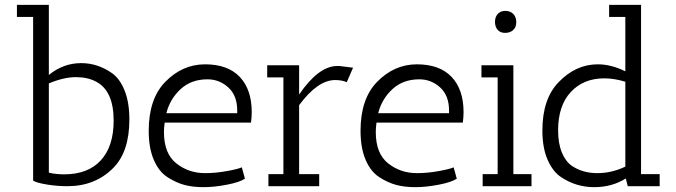

<svg xmlns="http://www.w3.org/2000/svg" viewBox="-20 -770 2797 794"><path d="M50 -700V-750H182V-460Q242 -509 316 -509Q384 -509 444 -467Q476 -444 495.5 -395Q515 -346 515 -276Q515 -143 449 -76Q374 0 259 0Q216 0 173.5 -7Q131 -14 117 -23V-700ZM182 -425V-56Q211 -49 245 -49Q344 -49 397 -107Q450 -165 450 -271Q450 -394 378 -432Q343 -451 293.5 -451Q244 -451 182 -425Z M658 -224Q658 -135 709 -94.5Q760 -54 828 -54Q872 -54 918.5 -62.5Q965 -71 980 -78L993 -31Q970 -16 917.5 -6Q865 4 821.5 4Q778 4 743.5 -5Q709 -14 673 -37Q637 -60 616 -109Q595 -158 595 -229Q595 -361 663 -431Q734 -504 828 -504Q922 -504 971.5 -452Q1021 -400 1021 -306Q1021 -286 1018 -263H661Q658 -242 658 -224ZM961 -313Q961 -375 924 -408.5Q887 -442 838 -442Q771 -442 727 -401.5Q683 -361 668 -302H961Q961 -308 961 -313Z M1217 -50H1300V0H1090V-50H1152V-450H1085V-500H1217V-379Q1296 -495 1372 -497Q1378 -497 1384 -497L1440 -490L1414 -430Q1395 -439 1365 -439Q1293 -438 1217 -335Z M1534 -224Q1534 -135 1585 -94.5Q1636 -54 1704 -54Q1748 -54 1794.5 -62.5Q1841 -71 1856 -78L1869 -31Q1846 -16 1793.5 -6Q1741 4 1697.5 4Q1654 4 1619.5 -5Q1585 -14 1549 -37Q1513 -60 1492 -109Q1471 -158 1471 -229Q1471 -361 1539 -431Q1610 -504 1704 -504Q1798 -504 1847.5 -452Q1897 -400 1897 -306Q1897 -286 1894 -263H1537Q1534 -242 1534 -224ZM1837 -313Q1837 -375 1800 -408.5Q1763 -442 1714 -442Q1647 -442 1603 -401.5Q1559 -361 1544 -302H1837Q1837 -308 1837 -313Z M1971 -450V-500H2103V-50H2178V0H1976V-50H2038V-450ZM2069 -634Q2049 -634 2038 -646.5Q2027 -659 2027 -679.5Q2027 -700 2038.5 -712.5Q2050 -725 2070 -725Q2090 -725 2102.5 -712.5Q2115 -700 2115 -678.5Q2115 -657 2102 -645.5Q2089 -634 2069 -634Z M2301 -37Q2266 -60 2244.5 -109.5Q2223 -159 2223 -230Q2223 -361 2290 -430Q2361 -504 2452 -504Q2508 -504 2566 -475V-700H2499V-750H2631V-50H2708V0H2576L2568 -32Q2511 4 2437 4Q2363 4 2301 -37ZM2566 -81V-432Q2520 -446 2479 -446Q2393 -446 2340.5 -389.5Q2288 -333 2288 -231Q2288 -177 2303.5 -139.5Q2319 -102 2345 -84Q2390 -54 2450 -54Q2510 -54 2566 -81Z"/></svg>

Font: Antic Slab
Style: Regular
Weight: 400
Designer: Santiago Orozco
Foundry: Santiago Orozco
Version: Version 001.002